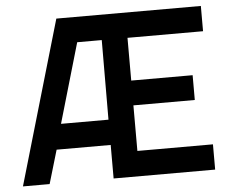

<svg xmlns="http://www.w3.org/2000/svg" viewBox="-50 -751 973 810"><g transform="rotate(-5 436.5 -346.5)"><path d="M399 0V-142H170L128 0H15L217 -693H829V-586H509V-405H769V-300H509V-107H829V0ZM296 -586 198 -249H399L400 -586Z"/></g></svg>

Font: TitilliumWebSemiBold
Style: Bold
Weight: 600
Version: Version 1.001;PS 57.000;hotconv 1.0.70;makeotf.lib2.5.55311